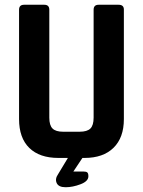

<svg xmlns="http://www.w3.org/2000/svg" viewBox="-20 -663 600 806"><path d="M394 -643H478Q500 -643 500 -623V-163Q500 -85 456.5 -42.5Q413 0 335 0H326L288 57H330Q342 57 346.5 61Q351 65 351 77Q351 98 318 110.5Q285 123 255.5 123Q226 123 218 105.5Q210 88 224 68L265 0H225Q146 0 103 -42Q60 -84 60 -163V-622Q60 -643 81 -643H166Q187 -643 187 -622V-169Q187 -137 200.5 -123.5Q214 -110 245 -110H314Q346 -110 359.5 -123.5Q373 -137 373 -169V-622Q373 -643 394 -643Z"/></svg>

Font: Rajdhani
Style: Bold
Weight: 700
Designer: Satya Rajpurohit, Jyotish Sonowal
Foundry: Indian Type Foundry
Version: Version 1.201 February 1, 2022